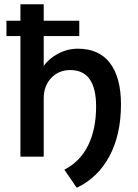

<svg xmlns="http://www.w3.org/2000/svg" viewBox="-20 -740 652 907"><path d="M342.5 147 284 61.5Q358.5 23.5 396.2 -53Q434 -129.5 434 -237Q434 -409 312 -409Q257 -409 221.8 -371.5Q186.5 -334 186.5 -275V0H76.5V-569.5H10.5V-642H76.5V-720H186.5V-642H354.5V-569.5H186.5V-428.5Q211 -463.5 255.2 -486.8Q299.5 -510 347.5 -510Q448.5 -510 500 -441.5Q551.5 -373 551.5 -247Q551.5 -104 497.2 -2.5Q443 99 342.5 147Z"/></svg>

Font: Geologica
Style: Regular
Weight: 400
Designer: Sindre Bremnes, Frode Helland
Foundry: Monokrom Skriftforlag AS
Version: Version 1.010; ttfautohint (v1.8.4.7-5d5b);gftools[0.9.28]